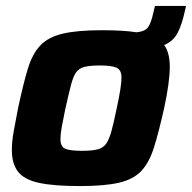

<svg xmlns="http://www.w3.org/2000/svg" viewBox="-20 -620 648 648"><path d="M250 8Q161 8 111 -3Q61 -14 40.5 -41Q20 -68 20 -114Q20 -141 26 -175.5Q32 -210 41 -255Q58 -335 73.5 -386.5Q89 -438 116 -466.5Q143 -495 192 -506.5Q241 -518 324 -518Q397 -518 441 -511Q470 -514 480 -528.5Q490 -543 497 -575L503 -600H608L604 -583Q594 -537 579.5 -509Q565 -481 534 -468Q553 -442 553 -395Q553 -343 534 -255Q516 -175 500 -123.5Q484 -72 457.5 -43.5Q431 -15 382 -3.5Q333 8 250 8ZM257 -111Q289 -111 308 -115.5Q327 -120 337.5 -134Q348 -148 356 -177Q364 -206 374 -255Q390 -328 390 -358Q390 -384 373.5 -391.5Q357 -399 317 -399Q285 -399 266 -394.5Q247 -390 237 -376Q227 -362 219.5 -333Q212 -304 201 -255Q193 -217 188.5 -192Q184 -167 184 -151Q184 -125 200 -118Q216 -111 257 -111Z"/></svg>

Font: Saira
Style: Bold Italic
Weight: 700
Italic angle: -12°
Designer: Hector Gatti with collaboration of the Omnibus-Type team
Foundry: Omnibus-Type
Version: Version 1.100; ttfautohint (v1.8.3)